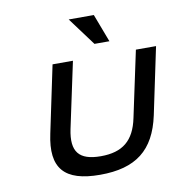

<svg xmlns="http://www.w3.org/2000/svg" viewBox="-78 -753 790 835"><g transform="rotate(-10 317.0 -335.5)"><path d="M115 -205C83 -56 140 9 298 9C456 9 540 -56 572 -205L634 -500H545L483 -209C463 -112 411 -70 315 -70C218 -70 185 -112 205 -209L267 -500H177ZM280 -680 372 -556H438L391 -680Z"/></g></svg>

Font: LT Wave Mono
Style: Italic
Weight: 400
Designer: Daniel Lyons
Version: Version 2.5 (Glyphs App)